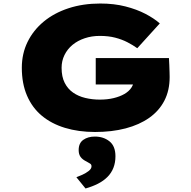

<svg xmlns="http://www.w3.org/2000/svg" viewBox="-20 -740 1086 1091"><path d="M520 10Q426 10 349 -13.5Q272 -37 217.5 -82.5Q163 -128 133.5 -196.5Q104 -265 104 -355Q104 -435 136.5 -501.5Q169 -568 228 -617Q287 -666 369 -693Q451 -720 550 -720Q628 -720 692.5 -703.5Q757 -687 806 -661.5Q855 -636 888 -607L760 -466Q735 -484 704 -500Q673 -516 634.5 -526Q596 -536 547 -536Q501 -536 461 -522.5Q421 -509 392 -485Q363 -461 346.5 -427.5Q330 -394 330 -355Q330 -304 347.5 -269.5Q365 -235 395 -214Q425 -193 464.5 -183.5Q504 -174 547 -174Q590 -174 625.5 -182.5Q661 -191 687 -206Q713 -221 727 -242.5Q741 -264 741 -291V-314L770 -260H524V-410H940Q941 -396 942 -372Q943 -348 943.5 -327.5Q944 -307 944 -302Q944 -226 914 -168Q884 -110 828 -70.5Q772 -31 694 -10.5Q616 10 520 10ZM466 331 414 267Q428 262 448 253Q468 244 484 231.5Q500 219 500 205Q500 195 492.5 190Q485 185 472 178Q449 167 438 152Q427 137 427 113Q427 73 453.5 54.5Q480 36 519 36Q568 36 602 63Q636 90 636 148Q636 184 624.5 213.5Q613 243 590.5 265.5Q568 288 536.5 304Q505 320 466 331Z"/></svg>

Font: Lexend Tera Black
Style: Regular
Weight: 900
Version: Version 1.007